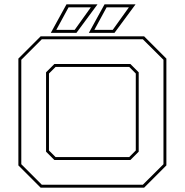

<svg xmlns="http://www.w3.org/2000/svg" viewBox="-20 -868 854 888"><path d="M168 0 65 -103V-597L168 -700H646.5L749.5 -597V-103L646.5 0ZM173.5 -13.5H640.5L736 -108.5V-591.5L640.5 -686.5H173.5L78.5 -591.5V-108.5ZM231.5 -128 193 -166.5V-533.5L231.5 -572H583L621.5 -533.5V-166.5L583 -128ZM237 -141.5H577.5L608 -172V-528L577.5 -558.5H237L206.5 -528V-172ZM391 -716 463.5 -848H607L509.5 -716ZM215 -716 287.5 -848H431L333.5 -716ZM240.5 -730H325.5L400 -834H297ZM416.5 -730H501.5L576 -834H473Z"/></svg>

Font: Tourney Expanded Thin
Style: Regular
Weight: 100
Width: 7
Designer: Tyler Finck
Foundry: Etcetera Type Co
Version: Version 1.010; ttfautohint (v1.8.3)